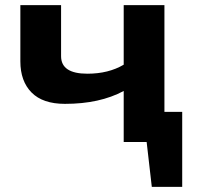

<svg xmlns="http://www.w3.org/2000/svg" viewBox="-20 -551 788 745"><path d="M59 -313V-531H217V-333Q217 -265 319 -265Q401 -265 460 -300V-531H618V-117H687V174H569L549 0H460V-198Q367 -148 232 -148Q146 -148 102.5 -192Q59 -236 59 -313Z"/></svg>

Font: Fix15 Mono
Style: Bold
Weight: 700
Designer: Carrois Corporate & Edenspiekermann AG
Foundry: Carrois Corporate GbR & Edenspiekermann AG
Version: Version 3.206